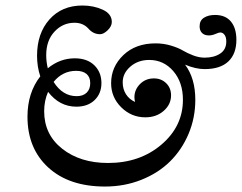

<svg xmlns="http://www.w3.org/2000/svg" viewBox="-20 -624 877 696"><path d="M360.4 52.2Q230.5 52.2 155 -16.8Q79.6 -85.9 79.6 -201.2Q79.6 -287.6 126 -347.2Q114.3 -382.3 114.3 -421.9Q114.3 -502.9 159.2 -553.5Q204.1 -604 278.8 -604Q319.3 -604 352.3 -588.9Q385.3 -573.7 385.3 -544.4Q385.3 -528.8 370.4 -514.4Q355.5 -500 342.8 -500Q317.9 -500 300.3 -520.5Q281.2 -541.5 250 -541.5Q207.5 -541.5 177.5 -509.3Q147.5 -477.1 147.5 -424.3Q147.5 -399.9 153.3 -376.5Q197.3 -412.6 251 -412.6Q295.9 -412.6 321.8 -387.5Q347.7 -362.3 347.7 -322.8Q347.7 -285.2 323 -261.2Q298.3 -237.3 256.8 -237.3Q195.8 -237.3 154.3 -291Q140.1 -258.8 140.1 -220.7Q140.1 -136.2 205.6 -84.7Q271 -33.2 371.6 -33.2Q486.8 -33.2 564.9 -99.6Q643.1 -166 643.1 -262.2Q643.1 -325.7 608.2 -366.2Q573.2 -406.7 521 -406.7Q480.5 -406.7 452.6 -382.6Q424.8 -358.4 424.8 -325.7Q424.8 -300.8 436.8 -282.2Q448.7 -263.7 469.7 -254.4Q467.3 -263.2 467.3 -271.5Q467.3 -298.8 487.5 -319.3Q507.8 -339.8 538.1 -339.8Q564.5 -339.8 582.3 -322.5Q600.1 -305.2 600.1 -278.3Q600.1 -245.6 573.5 -222.2Q546.9 -198.7 506.8 -198.7Q456.1 -198.7 419.4 -235.1Q382.8 -271.5 382.8 -322.3Q382.8 -381.8 427.2 -424.3Q471.7 -466.8 543.9 -466.8Q573.2 -466.8 599.9 -458.7Q626.5 -450.7 642.8 -440.9Q659.2 -431.2 680.4 -423.1Q701.7 -415 721.7 -415Q755.9 -415 778.1 -429.7Q800.3 -444.3 800.3 -473.6Q800.3 -489.3 793.9 -497.8Q787.6 -506.3 778.3 -506.3Q773.4 -506.3 761.2 -501Q749 -495.6 737.3 -495.6Q721.2 -495.6 712.4 -504.4Q703.6 -513.2 703.6 -528.8Q703.6 -549.8 719.5 -559.8Q735.4 -569.8 759.3 -569.8Q797.4 -569.8 817.1 -545.9Q836.9 -522 836.9 -479.5Q836.9 -428.7 807.6 -401.1Q778.3 -373.5 721.7 -373.5Q689.5 -373.5 650.9 -389.6Q688 -340.3 688 -262.2Q688 -196.8 663.6 -138.9Q639.2 -81.1 596.4 -38.8Q553.7 3.4 492.4 27.8Q431.2 52.2 360.4 52.2ZM257.8 -275.4Q281.2 -275.4 294.2 -288.1Q307.1 -300.8 307.1 -322.8Q307.1 -344.2 293.9 -355.7Q280.8 -367.2 255.9 -367.2Q207 -367.2 174.3 -327.1Q207 -275.4 257.8 -275.4Z"/></svg>

Font: Elstob 10pt SemiBold
Style: Italic
Weight: 600
Italic angle: -20°
Designer: Peter S. Baker
Version: Version 1.015